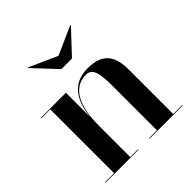

<svg xmlns="http://www.w3.org/2000/svg" viewBox="-182 -824 964 964"><g transform="rotate(-45 299.5 -342.0)"><path d="M309.5 -617.5 160 -684.5 157.5 -682.5 272.5 -560H347.5L462.5 -682.5L459.5 -684.5ZM27 -3.5V0H260V-3.5H204.5V-223C204.5 -312.5 221.5 -453 340.5 -453C389 -453 394.5 -396.5 394.5 -312.5V-3.5H339.5V0H573V-3.5H510V-319C510 -406 482.5 -470 368 -470C247.5 -470 213.5 -375 204.5 -287V-460H27V-456.5H90V-3.5Z"/></g></svg>

Font: Bodoni* 48pt Medium
Style: Regular
Weight: 500
Version: Version 2.3